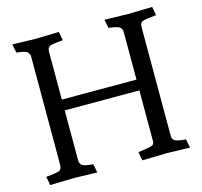

<svg xmlns="http://www.w3.org/2000/svg" viewBox="-104 -827 994 944"><g transform="rotate(-15 393.5 -355.0)"><path d="M154 -710 274 -713 282 -669Q226 -664 214 -658Q202 -652 202 -630V-388H582V-630Q582 -649 568 -657Q554 -665 515 -669L506 -713L626 -710L749 -713L757 -669Q700 -664 686 -658Q672 -652 673 -630V-80Q672 -60 686 -52Q700 -44 741 -41L750 3L632 0L507 3L499 -41Q566 -50 574 -56Q582 -62 582 -77V-333H202V-80Q202 -60 215 -52Q228 -44 269 -41L278 3L161 0L38 3L30 -41Q86 -46 98 -52Q110 -58 111 -80V-630Q110 -649 98 -657Q86 -665 46 -669L37 -713Z"/></g></svg>

Font: Lusitana
Style: Regular
Weight: 400
Designer: Ana Paula Megda
Foundry: Ana Paula Megda
Version: Version 1.001; ttfautohint (v1.4.1)